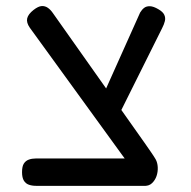

<svg xmlns="http://www.w3.org/2000/svg" viewBox="-20 -599 627 629"><path d="M454.2 9.8 378.5 -93.5 77.8 -508Q65.8 -525.2 69.1 -539Q72.5 -552.8 90 -566.5Q105.5 -578.5 116.5 -579.1Q127.5 -579.8 136.6 -573.5Q145.8 -567.2 153.5 -555.8L453.5 -131.2Q465.2 -114.5 475.1 -100.1Q485 -85.8 490 -77Q496 -66.2 496.8 -51.1Q497.5 -36 492.8 -22.2Q488 -8.5 478.2 0.9Q468.5 10.2 454.2 9.8ZM98 9.8Q84.8 9.8 74.5 6.1Q64.2 2.5 58.2 -7.2Q52.2 -17 52.2 -35Q52.2 -54 58.2 -63.2Q64.2 -72.5 74.4 -76.1Q84.5 -79.8 97 -79.8H459.5L457.8 9.8ZM365 -213.5 303 -254.2 439 -557.8Q445 -567.8 452.5 -573.4Q460 -579 471.4 -578.6Q482.8 -578.2 498.8 -568.8Q513.8 -560.2 518.2 -550.4Q522.8 -540.5 520.1 -529.8Q517.5 -519 511 -506.5Z"/></svg>

Font: Fredoka Light
Style: Regular
Weight: 300
Designer: Ben Nathan
Foundry: Milena B. Brandão, Ben Nathan
Version: Version 2.001